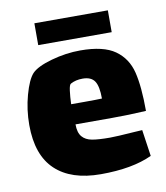

<svg xmlns="http://www.w3.org/2000/svg" viewBox="-73 -663 637 736"><g transform="rotate(-10 246.0 -295.0)"><path d="M413 -125Q422 -125 446 -127L461 -24Q384 12 261 12Q146 12 84.5 -46Q23 -104 23 -221Q23 -281 38.5 -337Q54 -393 74 -415Q95 -437 152 -453Q209 -469 265 -469Q355 -469 400 -437Q445 -405 459 -348.5Q473 -292 473 -197Q405 -193 340 -193H198Q198 -161 211.5 -145Q225 -129 250 -124.5Q275 -120 320 -120Q345 -120 413 -125ZM195 -272H247Q294 -272 315 -273Q315 -321 301.5 -341Q288 -361 255 -361Q228 -361 208 -350Q202 -347 199 -324Q196 -301 195 -272ZM110 -602H396V-517H110Z"/></g></svg>

Font: Lalezar
Style: Regular
Weight: 400
Designer: Borna Izadpanah
Foundry: Borna Izadpanah
Version: Version 1.004